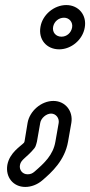

<svg xmlns="http://www.w3.org/2000/svg" viewBox="-20 -562 356 759"><path d="M139 -76C142 -95 163 -113 182 -113C201 -113 215 -95 212 -76L199 -2C190 51 155 83 117 116C108 124 100 127 89 127C69 127 55 110 59 90C63 68 86 61 116 24C119 20 121 16 122 12C123 8 124 7 126 -2ZM89 -76 77 -3C77 -3 76 -1 75 2C62 16 18 41 9 90C1 138 32 177 80 177C103 177 127 168 146 152C185 119 236 72 249 -2L262 -76C270 -123 238 -163 191 -163C143 -163 97 -123 89 -76ZM190 -456C194 -477 212 -492 233 -492C254 -492 269 -474 265 -453C261 -432 244 -417 223 -417C201 -417 186 -434 190 -456ZM140 -456C131 -406 164 -367 214 -367C262 -367 307 -405 315 -453C324 -502 291 -542 242 -542C194 -542 148 -504 140 -456Z"/></svg>

Font: Blanket
Style: BdOutlineObl
Weight: 700
Foundry: Cannot Into Space Fonts
Version: Version 0.9